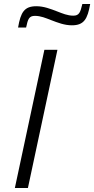

<svg xmlns="http://www.w3.org/2000/svg" viewBox="-20 -936 469 956"><path d="M70 -799H110C119 -842 125 -857 154 -857C183 -857 208 -846 234 -836C268 -823 301 -810 338 -810C398 -810 416 -841 429 -916H390C380 -874 374 -858 345 -858C316 -858 291 -869 265 -879C231 -892 198 -905 161 -905C101 -905 83 -875 70 -799ZM201 -688 54 0H119L266 -688Z"/></svg>

Font: Saira UNSAM Light Italic
Style: Regular
Weight: 300
Italic angle: -12°
Designer: Hector Gatti with collaboration of the Omnibus-Type team
Foundry: Omnibus-Type
Version: Version 0.072;PS 000.072;hotconv 1.0.88;makeotf.lib2.5.64775